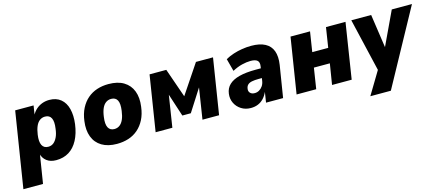

<svg xmlns="http://www.w3.org/2000/svg" viewBox="-59 -996 3768 1663"><g transform="rotate(-15 1825.0 -164.5)"><path d="M-8 180 100 -498H265L251 -409H247Q264 -443 289 -465Q314 -487 344 -498Q374 -509 408 -509Q470 -509 510 -476Q550 -443 565 -384Q580 -325 570 -248Q559 -167 528 -108.5Q497 -50 448 -19.5Q399 11 333 11Q281 11 248 -14.5Q215 -40 205 -83H210L168 180ZM296 -119Q324 -119 344 -135Q364 -151 378 -181Q392 -211 397 -255Q406 -316 390.5 -347.5Q375 -379 335 -379Q308 -379 287 -363.5Q266 -348 253 -317.5Q240 -287 234 -244Q225 -183 241 -151Q257 -119 296 -119Z M878 11Q797 11 743 -21.5Q689 -54 666.5 -113.5Q644 -173 655 -253Q663 -317 688 -365.5Q713 -414 750.5 -446Q788 -478 835.5 -493.5Q883 -509 938 -509Q1021 -509 1074.5 -476.5Q1128 -444 1150.5 -385Q1173 -326 1162 -246Q1154 -181 1129.5 -133Q1105 -85 1067.5 -52.5Q1030 -20 982 -4.5Q934 11 878 11ZM889 -119Q916 -119 936.5 -134Q957 -149 970.5 -179Q984 -209 990 -255Q999 -319 983 -349Q967 -379 928 -379Q902 -379 881 -364.5Q860 -350 846.5 -320Q833 -290 827 -244Q818 -180 834.5 -149.5Q851 -119 889 -119Z M1226 0 1305 -498H1455L1546 -237L1721 -498H1874L1795 0H1646L1694 -307H1708L1563 -80H1487L1413 -307H1424L1376 0Z M2078 11Q2030 11 1993 -12.5Q1956 -36 1937.5 -74.5Q1919 -113 1925 -158Q1931 -206 1963.5 -237Q1996 -268 2055.5 -283.5Q2115 -299 2204 -299H2267L2254 -215H2208Q2171 -215 2146.5 -210Q2122 -205 2109 -192.5Q2096 -180 2093 -158Q2089 -135 2103 -120Q2117 -105 2144 -105Q2165 -105 2183.5 -115.5Q2202 -126 2215.5 -145.5Q2229 -165 2233 -193L2252 -316Q2258 -352 2240 -368Q2222 -384 2179 -384Q2144 -384 2101.5 -373.5Q2059 -363 2015 -339L1985 -452Q2019 -471 2057.5 -483.5Q2096 -496 2137 -502.5Q2178 -509 2218 -509Q2295 -509 2342.5 -483.5Q2390 -458 2408 -408.5Q2426 -359 2415 -286L2369 0H2216L2231 -96H2232Q2217 -61 2194.5 -37Q2172 -13 2143 -1Q2114 11 2078 11Z M2490 0 2569 -498H2744L2716 -319H2859L2887 -498H3062L2984 0H2808L2838 -186H2695L2666 0Z M3103 180 3237 -43 3236 22 3114 -498H3292L3340 -169H3322L3477 -498H3658L3287 180Z"/></g></svg>

Font: Nunito Sans 10pt SemiCondensed Black
Style: Italic
Weight: 900
Width: 4
Italic angle: -9°
Designer: Vernon Adams
Foundry: Vernon Adams
Version: Version 3.101;gftools[0.9.27]